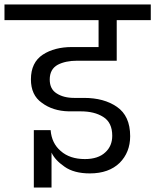

<svg xmlns="http://www.w3.org/2000/svg" viewBox="-56 -760 693 857"><path d="M288 -489C288 -489 465 -489 465 -489C465 -489 465 -670 465 -670C465 -670 617 -670 617 -670C617 -670 617 -740 617 -740C617 -740 -36 -740 -36 -740C-36 -740 -36 -670 -36 -670C-36 -670 384 -670 384 -670C384 -670 384 -550 384 -550C384 -550 265 -550 265 -550C265 -550 265 -550 265 -550C214 -550 170 -539 135 -516C100 -493 82 -456 82 -406C82 -406 82 -406 82 -406C82 -359 98 -324 131 -301C163 -277 203 -264 251 -263C251 -263 304 -263 304 -263C304 -263 304 -263 304 -263C345 -263 378 -255 405 -238C432 -221 445 -193 445 -154C445 -154 445 -154 445 -154C445 -124 435 -99 414 -80C393 -60 362 -50 323 -50C323 -50 323 -50 323 -50C278 -50 242 -62 215 -86C188 -109 173 -140 170 -179C170 -179 95 -179 95 -179C95 -179 95 77 95 77C95 77 174 77 174 77C174 77 174 -79 174 -79C174 -79 174 -79 174 -79C184 -57 203 -36 232 -16C260 4 298 14 345 14C345 14 345 14 345 14C402 14 446 -2 478 -33C509 -64 525 -104 525 -152C525 -152 525 -152 525 -152C525 -213 505 -256 466 -283C427 -310 378 -323 319 -323C319 -323 275 -323 275 -323C275 -323 275 -323 275 -323C243 -323 217 -330 197 -343C176 -356 166 -377 166 -405C166 -405 166 -405 166 -405C166 -436 178 -458 202 -471C225 -483 254 -489 288 -489Z"/></svg>

Font: Girnar Poppins
Style: Regular
Weight: 500
Designer: Ninad Kale (Devanagari), Jonny Pinhorn (Latin)
Foundry: Indian Type Foundry
Version: ""